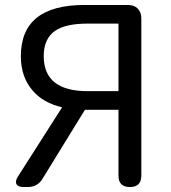

<svg xmlns="http://www.w3.org/2000/svg" viewBox="-20 -753 689 773"><path d="M75 0Q53 0 46.5 -11.5Q40 -23 52 -42L230 -321Q153 -339 111 -389Q64 -443 64 -527Q64 -733 320 -733H434H495Q520 -733 534.5 -718.5Q549 -704 549 -679V-46Q549 0 503 0Q457 0 457 -46V-311H322L151 -33Q131 0 92 0ZM333 -386H395H457V-658H333Q244 -658 202 -629Q156 -597 156 -527Q156 -386 333 -386Z"/></svg>

Font: GenSenRounded JP R
Style: Regular
Weight: 400
Version: Version 1.501;PS 1;hotconv 16.6.51;makeotf.lib2.5.65220